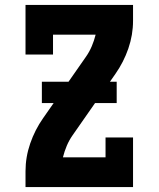

<svg xmlns="http://www.w3.org/2000/svg" viewBox="-20 -755 640 775"><path d="M83 0V-64Q83 -121 102 -176Q121 -231 154 -278L327 -526Q341 -546 350.5 -568.5Q360 -591 366 -615H194V-535H83V-735H517V-671Q517 -614 498 -559Q479 -504 446 -457L273 -209Q259 -189 249.5 -166.5Q240 -144 234 -120H406V-200H517V0ZM149 -339V-425H451V-339Z"/></svg>

Font: Iosevka Curly Slab HvEx
Style: Regular
Weight: 900
Width: 7
Monospace: yes
Designer: Belleve Invis
Foundry: Belleve Invis
Version: Version 11.1.0; ttfautohint (v1.8.3)